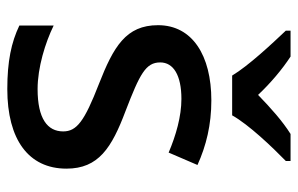

<svg xmlns="http://www.w3.org/2000/svg" viewBox="-165 -641 816 526"><g transform="rotate(90 243.0 -378.0)"><path d="M187 -606H296C321 -651 383 -716 421 -753V-766H347C312 -744 276 -712 240 -677C207 -712 170 -743 135 -766H64V-753C100 -715 160 -651 187 -606ZM442 -152C442 -240 385 -276 284 -314C183 -353 151 -369 151 -409C151 -445 186 -467 251 -467C299 -467 351 -452 398 -432L432 -511C379 -535 322 -549 255 -549C132 -549 49 -497 49 -403C49 -315 108 -281 210 -241C313 -201 340 -180 340 -143C340 -100 305 -73 224 -73C165 -73 97 -94 50 -117V-23C96 -1 148 10 224 10C362 10 442 -48 442 -152Z"/></g></svg>

Font: Noto Sans Georgian Medium
Style: Regular
Weight: 500
Designer: Monotype Design Team, Akaki Razmadze
Foundry: Google LLC
Version: Version 2.005